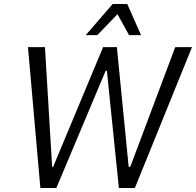

<svg xmlns="http://www.w3.org/2000/svg" viewBox="-20 -941 981 961"><path d="M182 0 120 -705H205L241 -106H246L496 -705H565L624 -106H632L857 -705H941L655 0H575L515 -587H509L262 0ZM409 -765 544 -921H617L686 -765H626L568 -870L467 -765Z"/></svg>

Font: Nunito Sans 7pt Condensed
Style: Italic
Weight: 400
Width: 3
Italic angle: -9°
Designer: Vernon Adams
Foundry: Vernon Adams
Version: Version 3.101;gftools[0.9.27]